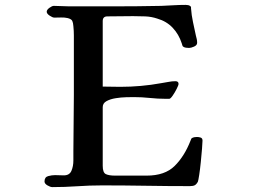

<svg xmlns="http://www.w3.org/2000/svg" viewBox="-20 -767 1040 785"><path d="M808 -192Q808 -184 806 -159Q804 -134 801 -104.5Q798 -75 794.5 -52Q791 -29 789 -24Q783 -13 776 -9.5Q769 -6 756 -6Q666 -6 576.5 -7.5Q487 -9 397 -9Q346 -9 295.5 -5.5Q245 -2 194 -2Q186 -2 174 -9Q162 -16 162 -25Q162 -43 177 -47Q192 -51 205 -51Q214 -51 223 -50.5Q232 -50 241 -50Q264 -50 272 -68.5Q280 -87 280 -111Q280 -135 280 -149Q280 -206 281 -263.5Q282 -321 282 -378V-583Q282 -603 282 -622Q282 -641 280 -660Q279 -674 275.5 -681.5Q272 -689 257 -693Q244 -696 230 -695.5Q216 -695 202 -695Q195 -695 183 -703Q171 -711 171 -719Q171 -727 182 -735Q193 -743 200 -743Q216 -743 232 -742Q248 -741 264 -741Q308 -741 352 -741Q396 -741 440 -741Q490 -741 540 -741.5Q590 -742 640 -743Q665 -744 689.5 -745.5Q714 -747 739 -747Q744 -747 749.5 -746Q755 -745 759 -741Q761 -740 761 -737.5Q761 -735 761 -733Q763 -705 769 -677Q775 -649 781 -621Q783 -614 784.5 -607Q786 -600 786 -592Q786 -582 773.5 -576.5Q761 -571 753 -571Q747 -571 740 -572Q733 -573 728 -577Q726 -579 725 -583.5Q724 -588 723 -590Q711 -627 686 -653.5Q661 -680 623 -691Q599 -699 574 -700Q549 -701 524 -701Q498 -701 471.5 -700.5Q445 -700 419 -700Q400 -700 400 -681V-413Q418 -413 436 -412.5Q454 -412 472 -412Q557 -412 639 -427Q653 -429 668 -432Q683 -435 697 -435Q710 -435 710 -424Q710 -419 702.5 -404Q695 -389 686 -376Q677 -363 672 -363H658Q625 -363 592.5 -366.5Q560 -370 527 -370Q517 -370 496 -369.5Q475 -369 453 -365.5Q431 -362 415.5 -353.5Q400 -345 400 -329V-89Q400 -61 413 -55Q426 -49 450 -49H580Q654 -49 694 -88.5Q734 -128 759 -192Q760 -194 761 -197Q762 -200 764 -202Q769 -205 774.5 -206Q780 -207 785 -207Q793 -207 800.5 -204.5Q808 -202 808 -192Z"/></svg>

Font: Kaisei HarunoUmi
Style: Bold
Weight: 700
Designer: Font-Kai, 金井和夫
Foundry: KAZUO KANAI
Version: Version 5.003